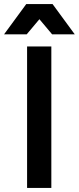

<svg xmlns="http://www.w3.org/2000/svg" viewBox="-59 -930 390 950"><path d="M75 -700H195V0H75ZM136 -835 73 -760H-39L71 -910H201L311 -760H199Z"/></svg>

Font: Retni Sans
Style: Bold
Weight: 700
Designer: Vitaly Kuzmin
Foundry: ParaType Ltd.
Version: Version 1.00;March 2, 2019;FontCreator 11.5.0.2425 64-bit; t